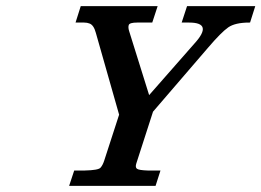

<svg xmlns="http://www.w3.org/2000/svg" viewBox="-20 -608 855 628"><path d="M615.7 -465.3Q678.7 -534.2 598.6 -534.2H574.2L591.8 -587.9H814.9L797.9 -534.2H795.4Q749 -534.2 726.3 -518.3Q703.6 -502.4 660.6 -452.1L480.5 -242.7L425.8 -73.2Q421.9 -61 427.7 -56.2Q433.6 -51.3 462.9 -50.3H504.9L488.8 0H206.1L222.7 -50.3H257.3Q301.3 -51.3 308.6 -59.3Q315.9 -67.4 320.8 -82.5L369.6 -232.9L293.5 -500.5Q286.6 -526.4 272.5 -531.2Q265.1 -534.2 254.9 -534.2H227.1L244.1 -587.9H495.6L478 -534.2H428.7Q403.8 -534.2 401.1 -526.1Q398.4 -518.1 402.8 -504.9L467.8 -296.9Z"/></svg>

Font: RIT Rachana
Style: Bold Italic
Weight: 700
Designer: Hussain KH
Version: 1.4.7